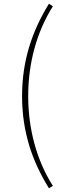

<svg xmlns="http://www.w3.org/2000/svg" viewBox="-20 -824 339 1035"><path d="M244 191 265 178C177 40 132 -130 132 -306C132 -482 177 -651 265 -790L244 -804C154 -658 99 -499 99 -306C99 -112 154 46 244 191Z"/></svg>

Font: Source Han Sans CN ExtraLight
Style: Regular
Weight: 250
Designer: Ryoko NISHIZUKA (kana & ideographs); Paul D. Hunt (Latin, Greek & Cyrillic); Wenlong ZHANG (bopomofo); Sandoll Communica
Foundry: Adobe Systems Incorporated
Version: Version 1.004;PS 1.004;hotconv 16.6.51;makeotf.lib2.5.65220